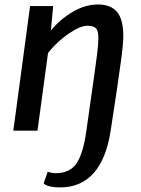

<svg xmlns="http://www.w3.org/2000/svg" viewBox="-20 -584 632 858"><path d="M247.5 253.5Q223 253.5 203.2 249Q183.5 244.5 175 235.5L193 184Q199 186 210.5 188Q222 190 228 190Q293.5 190 323 144.5Q352.5 99 366 0Q374 -58 383 -120.2Q392 -182.5 400.2 -240Q408.5 -297.5 414 -342.8Q419.5 -388 419.5 -412Q420 -446 408.8 -457.5Q397.5 -469 370.5 -469Q346 -469 311.8 -449.2Q277.5 -429.5 245.5 -401Q213.5 -372.5 194.5 -346.5L147.5 0H39.5L114.5 -557H217.5L207.5 -448Q250.5 -499.5 306.2 -531.8Q362 -564 418 -564Q474.5 -564 502.8 -531Q531 -498 531 -422Q531 -406 528.2 -375.8Q525.5 -345.5 519.5 -303.5Q513 -254 501.5 -177.5Q490 -101 474.5 0Q455.5 125 398.8 189.2Q342 253.5 247.5 253.5Z"/></svg>

Font: Merriweather Sans Italic
Style: Regular
Weight: 400
Italic angle: -7.5°
Designer: Eben Sorkin
Foundry: Eben Sorkin
Version: Version 1.008; ttfautohint (v1.7.19-72a1) -l 8 -r 50 -G 200 